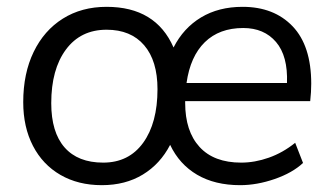

<svg xmlns="http://www.w3.org/2000/svg" viewBox="-20 -535 973 562"><path d="M522 -239V-234Q522 -151 564 -105Q606 -59 686 -59Q726 -59 767 -73.5Q808 -88 844 -117L867 -58Q836 -29 784 -11Q732 7 683 7Q609 7 557 -23.5Q505 -54 478 -111Q449 -55 398 -24Q347 7 278 7Q209 7 157 -23Q105 -53 76.5 -108Q48 -163 48 -236Q48 -320 78.5 -383Q109 -446 164 -480.5Q219 -515 292 -515Q436 -515 488 -396Q517 -453 568.5 -484Q620 -515 690 -515Q782 -515 836.5 -458Q891 -401 891 -290Q891 -266 888 -239ZM526 -292H820Q823 -371 788 -412Q753 -453 692 -453Q622 -453 579.5 -411.5Q537 -370 526 -292ZM441 -274Q441 -357 402 -402.5Q363 -448 292 -448Q216 -448 173 -390Q130 -332 130 -233Q130 -148 169 -103.5Q208 -59 282 -59Q357 -59 399 -117Q441 -175 441 -274Z"/></svg>

Font: Muli
Style: Italic
Weight: 400
Italic angle: -4.541°
Designer: Vernon Adams
Foundry: Vernon Adams
Version: Version 2.001